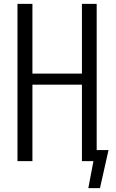

<svg xmlns="http://www.w3.org/2000/svg" viewBox="-20 -830 598 989"><path d="M70 0V-810H147V-451H402V-810H478V0H402V-394H147V0ZM435 139 472 -57H539L495 139Z"/></svg>

Font: Oswald Light
Style: Regular
Weight: 300
Designer: Vernon Adams
Foundry: Vernon Adams
Version: Version 4.103;gftools[0.9.33.dev8+g029e19f]